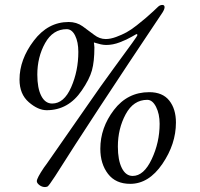

<svg xmlns="http://www.w3.org/2000/svg" viewBox="-20 -666 811 777"><path d="M59 -344Q59 -425 116.5 -501Q174 -577 258 -577Q290 -577 314.5 -559.5Q339 -542 361 -525Q383 -508 408 -508Q427 -508 450 -516.5Q473 -525 491.5 -535Q510 -545 533.5 -563.5Q557 -582 568.5 -592Q580 -602 600 -620L619 -638Q627 -646 637 -646Q646 -646 646 -637Q646 -629 638 -616Q348 -183 203 47Q177 87 172 89Q166 91 162 91Q150 91 139.5 83Q129 75 129 67Q129 55 158 12Q165 3 169 -3L334 -240Q387 -317 440.5 -390Q494 -463 515 -492Q536 -521 536 -524Q536 -528 532 -528Q531 -528 512.5 -517Q494 -506 465.5 -495Q437 -484 410 -484Q399 -484 388 -486.5Q377 -489 369.5 -491.5Q362 -494 361 -494Q360 -494 360 -493L361 -486Q362 -480 362 -474Q362 -417 352 -381Q342 -345 311 -300Q257 -220 169 -220Q134 -220 96.5 -252.5Q59 -285 59 -344ZM131 -364Q131 -309 147 -278Q163 -247 191 -247Q239 -247 268 -313Q297 -379 297 -456Q297 -496 284 -522Q271 -548 250 -548Q194 -548 162.5 -491.5Q131 -435 131 -364ZM386 -64Q386 -149 441 -221Q496 -293 584 -293Q638 -293 665 -259Q692 -225 692 -170Q692 -83 637 -2.5Q582 78 507 78Q448 78 417 37.5Q386 -3 386 -64ZM457 -73Q457 -18 473 14Q489 46 517 46Q562 46 594 -22Q626 -90 626 -165Q626 -205 611.5 -233.5Q597 -262 576 -262Q520 -262 488.5 -203.5Q457 -145 457 -73Z"/></svg>

Font: OFL Sorts Mill Goudy TT
Style: Italic
Weight: 500
Italic angle: -6°
Version: Version 003.000